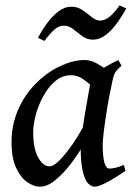

<svg xmlns="http://www.w3.org/2000/svg" viewBox="-20 -683 500 723"><path d="M452.6 -39.6Q411.1 -11.2 381.1 4.4Q351.1 20 335.9 20Q324.2 20 312 7.8Q299.8 -4.4 291.7 -37.6Q283.7 -70.8 283.7 -133.8Q283.7 -147.5 288.3 -181.2Q293 -214.8 299.8 -254.6Q306.6 -294.4 312.7 -328.1Q318.8 -361.8 321.3 -376Q324.2 -391.1 341.1 -405.8Q357.9 -420.4 380.9 -433.6Q403.8 -446.8 425.8 -457L437.5 -435.1Q420.9 -421.4 414.1 -410.4Q407.2 -399.4 400.9 -366.2Q390.6 -319.8 383.1 -272.9Q375.5 -226.1 371.1 -190.2Q366.7 -154.3 366.7 -140.1Q366.7 -91.8 373.3 -70.1Q379.9 -48.3 391.6 -48.3Q401.4 -48.3 414.1 -51Q426.8 -53.7 446.3 -62ZM407.7 -409.2Q393.6 -399.4 385.5 -382.6Q377.4 -365.7 371.3 -352.3Q365.2 -338.9 356.4 -338.9Q348.1 -338.9 331.8 -354Q315.4 -369.1 293.7 -384.5Q272 -399.9 246.6 -399.9Q213.9 -399.4 187.7 -377.2Q161.6 -355 143.1 -321Q124.5 -287.1 114.7 -250.5Q105 -213.9 105 -185.1Q105 -125 123.3 -90.8Q141.6 -56.6 167 -56.6Q181.6 -56.6 204.6 -79.8Q227.5 -103 252.7 -139.4Q277.8 -175.8 298.3 -214.8L287.1 -125.5Q269.5 -95.7 243.2 -61.8Q216.8 -27.8 187.3 -3.9Q157.7 20 129.9 20Q107.9 20 83 3.2Q58.1 -13.7 40.8 -50.8Q23.4 -87.9 23.4 -148.9Q23.4 -226.1 60.3 -294.9Q97.2 -363.8 166 -411.1Q192.4 -429.2 228.3 -443.1Q264.2 -457 297.9 -457Q320.8 -457 341.6 -445.6Q362.3 -434.1 379.2 -422.4Q396 -410.6 407.7 -409.2ZM455.6 -651.4Q441.4 -625 422.1 -597.9Q402.8 -570.8 379.4 -552.2Q356 -533.7 329.6 -533.7Q307.6 -533.7 289.8 -546.9Q272 -560.1 255.6 -573.2Q239.3 -586.4 220.2 -586.4Q201.7 -586.4 184.6 -571.3Q167.5 -556.2 147.5 -528.8L123 -540.5Q136.2 -566.4 155.8 -593.5Q175.3 -620.6 199 -639.2Q222.7 -657.7 249 -657.7Q272.5 -657.7 291 -644.8Q309.6 -631.8 325.4 -618.7Q341.3 -605.5 356.9 -605.5Q375 -605.5 393.1 -620.4Q411.1 -635.3 430.2 -662.6Z"/></svg>

Font: Gentium Book Plus
Style: Italic
Weight: 400
Italic angle: -8°
Designer: Victor Gaultney, Annie Olsen, Iska Routamaa, Becca Hirsbrunner
Foundry: SIL International
Version: Version 6.101